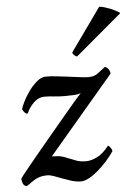

<svg xmlns="http://www.w3.org/2000/svg" viewBox="-52 -757 590 811"><g transform="rotate(-5 242.5 -352.0)"><path d="M260 12Q274 12 293.5 1.5Q313 -9 332.5 -26Q352 -43 370.5 -63.5Q389 -84 402 -104Q402 -109 396 -118Q390 -127 385 -128Q359 -95 333.5 -83Q308 -71 288 -71Q263 -71 246 -77.5Q229 -84 209 -92Q188 -101 172 -102.5Q156 -104 145 -104L422 -430Q423 -438 417.5 -447.5Q412 -457 401 -461Q387 -451 370.5 -437.5Q354 -424 330 -424Q315 -424 293 -427Q271 -430 246 -433Q221 -436 196 -439Q171 -442 149 -442Q130 -442 111.5 -426.5Q93 -411 77.5 -390Q62 -369 51 -347Q40 -325 37 -313Q41 -305 46.5 -299Q52 -293 59 -293Q70 -319 90.5 -338.5Q111 -358 135 -358Q154 -358 175.5 -355.5Q197 -353 222 -353Q245 -353 261 -354Q277 -355 290 -359Q282 -352 260 -326Q238 -300 208.5 -265Q179 -230 146 -190.5Q113 -151 84 -116Q55 -81 34 -55Q13 -29 8 -21Q9 -9 13 0Q17 9 28 12Q39 6 48 -1Q57 -8 67 -13.5Q77 -19 89 -22.5Q101 -26 118 -26Q131 -26 147 -20Q163 -14 181.5 -7Q200 0 219.5 6Q239 12 260 12ZM399 -716Q408 -716 419.5 -712.5Q431 -709 443 -704.5Q455 -700 465.5 -694.5Q476 -689 483 -684Q485 -683 485 -681L288 -515Q277 -518 270 -530Q269 -532 269.5 -533Q270 -534 270 -535Z"/></g></svg>

Font: Lusitana
Style: Italic
Weight: 400
Italic angle: -12°
Designer: Ana Paula Megda
Foundry: Ana Paula Megda
Version: Version 1.000; ttfautohint (v1.1) -l 8 -r 50 -G 200 -x 14 -D